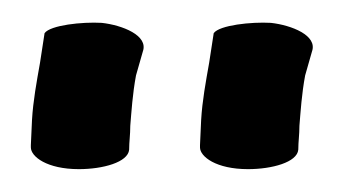

<svg xmlns="http://www.w3.org/2000/svg" viewBox="-20 -612 303 168"><path d="M7 -485V-483C7 -475 21 -464 49 -464C70 -464 92 -470 93 -481C93 -488 94 -494 94 -502C95 -514 96 -530 99 -546L105 -567C110 -581 87 -590 69 -592C52 -593 24 -590 19 -583L15 -557C12 -540 9 -524 8 -507ZM155 -485V-483C155 -475 169 -464 197 -464C218 -464 240 -470 241 -481C241 -488 242 -494 242 -502C243 -514 244 -530 247 -546L253 -567C258 -581 235 -590 217 -592C200 -593 172 -590 167 -583L163 -557C160 -540 157 -524 156 -507Z"/></svg>

Font: Stray Cat
Style: BlkCn
Weight: 900
Version: Version 1.0